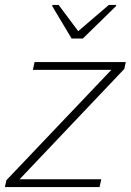

<svg xmlns="http://www.w3.org/2000/svg" viewBox="-20 -763 536 783"><path d="M0 0 6 -28 434 -478H114L121 -510H493L487 -482L60 -32H393L386 0ZM272 -606 193 -738 194 -743H219L299 -636L424 -743H454L453 -738L318 -606Z"/></svg>

Font: Saira Thin Thin
Style: Italic
Weight: 250
Italic angle: -12°
Version: Version 1.101